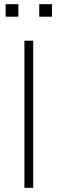

<svg xmlns="http://www.w3.org/2000/svg" viewBox="-20 -900 276 920"><path d="M97 0V-705H139V0ZM168 -820V-880H229V-820ZM7 -820V-880H68V-820Z"/></svg>

Font: Mulish ExtraLight ExtraLight
Style: Regular
Weight: 250
Version: Version 3.603